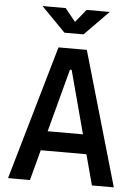

<svg xmlns="http://www.w3.org/2000/svg" viewBox="-60 -943 705 989"><g transform="rotate(5 293.0 -449.0)"><path d="M19.5 0 219.7 -693.4H366.2L566.4 0H453.1L297.4 -584H288.6L132.8 0ZM114.7 -157.7V-258.3H466.3V-157.7ZM243.7 -771.5 119.1 -898.4H238.8L297.9 -825.7H288.1L347.2 -898.4H466.8L342.3 -771.5Z"/></g></svg>

Font: Cascadia Mono Medium
Style: Regular
Weight: 500
Monospace: yes
Designer: Aaron Bell
Foundry: Saja Typeworks
Version: Version 2407.024